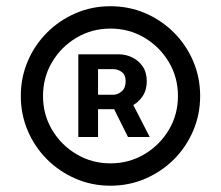

<svg xmlns="http://www.w3.org/2000/svg" viewBox="-20 -757 700 608"><path d="M329.6 -168.9Q271 -168.9 219.5 -191.2Q168 -213.4 128.9 -252.4Q89.8 -291.5 67.9 -343Q45.9 -394.5 45.9 -453.1Q45.9 -511.7 67.9 -563.2Q89.8 -614.7 128.9 -653.8Q168 -692.9 219.5 -715.1Q271 -737.3 329.6 -737.3Q388.7 -737.3 440.2 -715.1Q491.7 -692.9 530.8 -653.8Q569.8 -614.7 591.8 -563.2Q613.8 -511.7 613.8 -453.1Q613.8 -394.5 591.8 -343Q569.8 -291.5 530.8 -252.4Q491.7 -213.4 440.2 -191.2Q388.7 -168.9 329.6 -168.9ZM329.6 -239.7Q388.7 -239.7 437.3 -268.6Q485.8 -297.4 514.6 -345.7Q543.5 -394 543.5 -453.1Q543.5 -512.2 514.6 -560.5Q485.8 -608.9 437.3 -637.7Q388.7 -666.5 329.6 -666.5Q271 -666.5 222.4 -637.7Q173.8 -608.9 145 -560.5Q116.2 -512.2 116.2 -453.1Q116.2 -394 145 -345.7Q173.8 -297.4 222.4 -268.6Q271 -239.7 329.6 -239.7ZM385.3 -323.2 324.2 -445.8H391.1L454.1 -323.2ZM228 -323.2V-585H356.9Q377.9 -585 398.2 -575.4Q418.5 -565.9 431.6 -546.9Q444.8 -527.8 444.8 -500Q444.8 -471.7 431.2 -451.7Q417.5 -431.6 396.5 -421.4Q375.5 -411.1 353 -411.1H264.2V-457H338.9Q353 -457 365.5 -467.8Q377.9 -478.5 377.9 -499.5Q377.9 -520.5 365.2 -529.3Q352.5 -538.1 339.8 -538.1H290.5V-323.2Z"/></svg>

Font: Inter 17pt Medium
Style: Regular
Weight: 500
Version: Version 4.001;git-66647c0bb